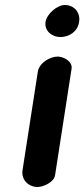

<svg xmlns="http://www.w3.org/2000/svg" viewBox="-20 -747 337 767"><path d="M210 -521C179 -521 136 -495 131 -460L70 -67C64 -29 94 0 130 0C153 0 196 -19 200 -47L266 -473C270 -502 234 -521 210 -521ZM162 -660C156 -623 189 -599 221 -599C257 -599 290 -621 296 -659C302 -695 278 -727 239 -727C208 -727 167 -691 162 -660Z"/></svg>

Font: Asimov Print
Style: Regular
Weight: 500
Designer: Google
Version: Version 2.000980: 2014